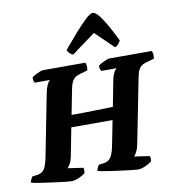

<svg xmlns="http://www.w3.org/2000/svg" viewBox="-114 -1090 1086 1182"><g transform="rotate(-10 429.0 -499.0)"><path d="M237 0Q230 0 205.5 -2.5Q181 -5 148 -9.5Q115 -14 81.5 -18.5Q48 -23 22.5 -27.5Q-3 -32 -11 -35Q-9 -46 -4 -56.5Q1 -67 5 -71L37 -75Q56 -78 69 -88.5Q82 -99 90.5 -121.5Q99 -144 106 -180L180 -558Q186 -590 195.5 -610.5Q205 -631 215 -637H118Q116 -641 113.5 -650.5Q111 -660 112 -671Q119 -678 133.5 -685.5Q148 -693 162 -698.5Q176 -704 182 -704H447Q451 -697 452.5 -684.5Q454 -672 451 -655L404 -642Q383 -636 370.5 -626Q358 -616 350.5 -599.5Q343 -583 338 -556L308 -402Q347 -402 385 -402.5Q423 -403 457 -404Q491 -405 519.5 -405.5Q548 -406 567 -407L596 -558Q601 -588 610.5 -608.5Q620 -629 631 -637H534Q532 -642 529 -650Q526 -658 527 -671Q535 -678 549 -685.5Q563 -693 577 -698.5Q591 -704 597 -704H862Q866 -698 868 -685Q870 -672 867 -655L820 -642Q799 -636 786 -626Q773 -616 766 -599.5Q759 -583 754 -556L674 -151Q669 -126 659.5 -108Q650 -90 643 -83L738 -69Q740 -65 741 -56Q742 -47 740 -35Q723 -22 698 -11Q673 0 653 0Q646 0 621 -2.5Q596 -5 563 -9.5Q530 -14 496.5 -18.5Q463 -23 438 -27.5Q413 -32 405 -35Q407 -47 412 -57Q417 -67 421 -71L452 -75Q471 -78 484 -88Q497 -98 506 -120Q515 -142 522 -180L551 -327H293L259 -151Q254 -125 244 -107.5Q234 -90 227 -83L323 -69Q325 -66 325.5 -56Q326 -46 324 -35Q308 -22 282.5 -11Q257 0 237 0ZM382 -766Q372 -769 360.5 -780Q349 -791 347 -801Q389 -851 428.5 -896Q468 -941 498.5 -969.5Q529 -998 544 -998Q561 -998 583 -970.5Q605 -943 630 -898.5Q655 -854 680 -802Q673 -791 665 -780.5Q657 -770 644 -766L531 -875Z"/></g></svg>

Font: Texturina 12pt Black
Style: Italic
Weight: 900
Italic angle: -11°
Designer: Guillermo Torres Carreño
Foundry: Omnibus-Type
Version: Version 1.002